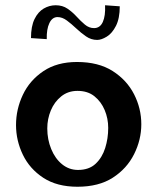

<svg xmlns="http://www.w3.org/2000/svg" viewBox="-20 -699 598 731"><path d="M275 12Q197 12 145 -22Q93 -56 67 -110Q41 -164 41 -223Q41 -283 67 -338Q93 -393 145 -428Q197 -463 273 -463Q355 -463 409 -428.5Q463 -394 490.5 -340Q518 -286 518 -226Q518 -167 490.5 -112Q463 -57 409.5 -22.5Q356 12 275 12ZM277 -52Q319 -52 344 -75.5Q369 -99 380.5 -135.5Q392 -172 392 -212Q392 -248 378.5 -280Q365 -312 339.5 -332.5Q314 -353 275 -353Q239 -353 213 -332Q187 -311 173.5 -278.5Q160 -246 160 -210Q160 -168 175 -131.5Q190 -95 216.5 -73.5Q243 -52 277 -52ZM158 -550 98 -554Q98 -599 111.5 -626.5Q125 -654 146.5 -666.5Q168 -679 192 -679Q218 -679 237 -666Q256 -653 271.5 -636Q287 -619 303 -605.5Q319 -592 338 -592Q361 -592 371.5 -615.5Q382 -639 380 -679L436 -675Q436 -629 421.5 -600.5Q407 -572 386.5 -559.5Q366 -547 350 -547Q327 -547 307.5 -560.5Q288 -574 270 -591Q252 -608 234.5 -621Q217 -634 199 -634Q179 -634 168 -611Q157 -588 158 -550Z"/></svg>

Font: Marhey Light
Style: Regular
Weight: 400
Version: Version 1.000